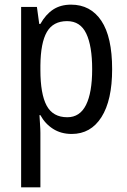

<svg xmlns="http://www.w3.org/2000/svg" viewBox="-20 -567 548 827"><path d="M286 -547Q370 -547 416.5 -477.5Q463 -408 463 -269Q463 -135 417 -62.5Q371 10 289 10Q243 10 208.5 -12Q174 -34 154 -71H150Q151 -51 152.5 -30.5Q154 -10 154 6V240H71V-537H139L149 -464H154Q177 -505 209 -526Q241 -547 286 -547ZM269 -476Q209 -476 182 -429.5Q155 -383 154 -285V-266Q154 -162 181 -112Q208 -62 270 -62Q324 -62 350.5 -115Q377 -168 377 -269Q377 -369 351.5 -422.5Q326 -476 269 -476Z"/></svg>

Font: Noto Sans Bengali UI Condensed
Style: Regular
Weight: 400
Width: 3
Designer: Jelle Bosma - Monotype Design Team
Foundry: Monotype Imaging Inc.
Version: Version 2.003; ttfautohint (v1.8.4.7-5d5b)